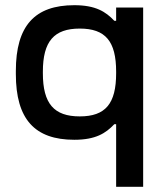

<svg xmlns="http://www.w3.org/2000/svg" viewBox="-20 -529 630 739"><path d="M41 -256V-244C41 -70 114 9 266 9C348 9 387 -16 420 -51H427V190H531V-500H427V-449H420C387 -484 348 -509 266 -509C114 -509 41 -430 41 -256ZM145 -247V-253C145 -370 188 -419 287 -419C386 -419 427 -370 427 -253V-247C427 -130 386 -81 287 -81C188 -81 145 -130 145 -247Z"/></svg>

Font: LT Wave Alt Medium
Style: Regular
Weight: 500
Designer: Daniel Lyons
Version: Version 2.5 (Glyphs App)